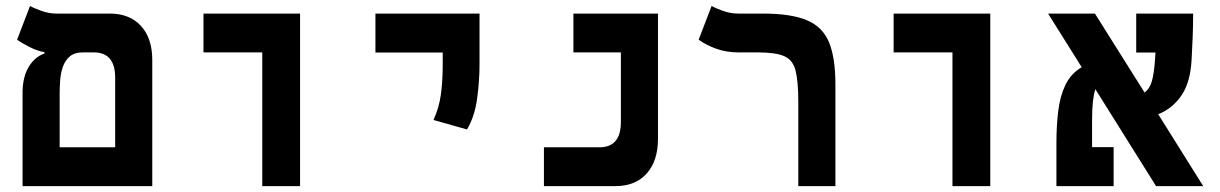

<svg xmlns="http://www.w3.org/2000/svg" viewBox="-20 -632 4142 652"><path d="M56.6 0V-324.7Q58.6 -375.5 79.1 -407.5Q99.6 -439.5 130.9 -450.2V-455.1Q109.4 -458 82.3 -471.4Q55.2 -484.9 38.1 -497.1L82 -611.8Q93.3 -605 119.4 -595.5Q145.5 -585.9 172.4 -585.9H353Q419.9 -585.9 458.5 -544.2Q497.1 -502.4 497.1 -428.2V0ZM261.7 -454.1Q232.9 -454.1 216.8 -440.2Q200.7 -426.3 193.4 -404.8Q186 -383.3 184.3 -359.4Q182.6 -335.4 182.6 -315.4V-131.8H371.1V-368.2Q371.1 -454.1 298.3 -454.1Z M870.6 0V-454.1H670.9V-585.9H999V0Z M1565.9 -192.4 1452.1 -224.6Q1471.2 -266.6 1477.3 -312Q1483.4 -357.4 1483.4 -414.1V-453.6H1254.9V-585.9H1608.4V-414.1Q1608.4 -357.4 1600.1 -296.6Q1591.8 -235.8 1565.9 -192.4Z M1827.1 0V-131.8H2015.6Q2088.4 -131.8 2088.4 -217.8V-454.1H1927.2V-585.9H2214.4V-161.1Q2214.4 -85.4 2176 -42.7Q2137.7 0 2070.3 0Z M2816.9 -345.2V0H2690.9V-285.2Q2690.9 -356 2681.6 -392.3Q2672.4 -428.7 2642.8 -441.4Q2613.3 -454.1 2552.2 -454.1H2487.3Q2445.8 -454.1 2411.4 -466.8Q2377 -479.5 2352.5 -497.1L2396.5 -611.8Q2407.7 -605 2433.8 -595.5Q2460 -585.9 2486.8 -585.9H2570.3Q2666 -585.9 2719.7 -563.5Q2773.4 -541 2795.2 -488.5Q2816.9 -436 2816.9 -345.2Z M3214.4 0V-454.1H3014.6V-585.9H3342.8V0Z M3905.8 0 3699.7 -329.1Q3694.3 -313 3691.4 -287.6Q3688.5 -262.2 3688.5 -224.1V-132.3H3761.7V0H3567.4V-144.5Q3567.4 -203.6 3573.5 -254.4Q3579.6 -305.2 3597.9 -343.5Q3616.2 -381.8 3653.3 -403.8L3539.1 -585.9H3698.2L3866.7 -317.9Q3884.8 -331.1 3891.8 -357.2Q3898.9 -383.3 3901.9 -424.3Q3902.8 -440.4 3903.8 -453.6H3838.4V-585.9H4031.7Q4031.7 -547.4 4030 -503.2Q4028.3 -459 4026.4 -428.2Q4022 -350.6 3991.2 -306.6Q3960.4 -262.7 3913.1 -244.1L4065.9 0Z"/></svg>

Font: Cascadia Mono PL
Style: Bold
Weight: 700
Monospace: yes
Designer: Aaron Bell
Foundry: Saja Typeworks
Version: Version 2404.023; ttfautohint (v1.8.4)